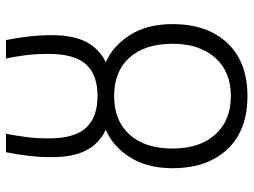

<svg xmlns="http://www.w3.org/2000/svg" viewBox="-120 -696 826 625"><g transform="rotate(-90 292.5 -383.0)"><path d="M293 10Q181 10 119.5 -55.5Q58 -121 58 -234Q58 -317 94 -373Q130 -429 183 -451Q139 -472 116.5 -514Q94 -556 94 -627Q94 -668 98.5 -704.5Q103 -741 110 -776H170Q164 -744 159.5 -710.5Q155 -677 155 -637Q155 -553 189.5 -515.5Q224 -478 293 -478Q362 -478 396 -515.5Q430 -553 430 -637Q430 -677 426 -710.5Q422 -744 415 -776H475Q482 -741 486.5 -704.5Q491 -668 491 -627Q491 -556 468.5 -514Q446 -472 403 -451Q455 -429 491 -373Q527 -317 527 -234Q527 -121 465.5 -55.5Q404 10 293 10ZM293 -44Q372 -44 417.5 -95Q463 -146 463 -234Q463 -324 418 -374Q373 -424 293 -424Q213 -424 167.5 -374Q122 -324 122 -234Q122 -146 167.5 -95Q213 -44 293 -44Z"/></g></svg>

Font: Ubuntu Sans Light
Style: Regular
Weight: 300
Designer: Dalton Maag Ltd
Foundry: Dalton Maag Ltd
Version: Version 1.006; ttfautohint (v1.8.4.7-5d5b)